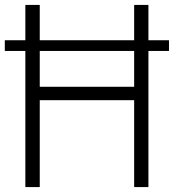

<svg xmlns="http://www.w3.org/2000/svg" viewBox="-20 -760 707 780"><path d="M83 0V-553H-0.5V-596.5H83V-740H141.5V-596.5H525V-740H583V-596.5H666.5V-553H583V0H525V-353H141.5V0ZM141.5 -407.5H525V-553H141.5Z"/></svg>

Font: Encode Sans SemiCondensed SemiCondensed Light
Style: Regular
Weight: 300
Width: 4
Designer: Multiple Designers
Foundry: Impallari Type
Version: Version 3.000; ttfautohint (v1.8.3) -l 8 -r 50 -G 200 -x 14 